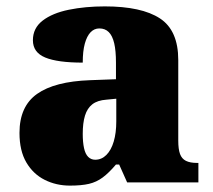

<svg xmlns="http://www.w3.org/2000/svg" viewBox="-20 -571 666 601"><path d="M199 10Q156 10 120 -8Q84 -26 62.5 -62.5Q41 -99 41 -155Q41 -238 96 -277Q151 -316 262 -320L343 -323V-375Q343 -412 337.5 -435.5Q332 -459 320.5 -470.5Q309 -482 291 -482Q275 -482 263.5 -470Q252 -458 245.5 -434.5Q239 -411 239 -375Q160 -375 121.5 -391Q83 -407 83 -445Q83 -483 113.5 -506.5Q144 -530 195.5 -540.5Q247 -551 308 -551Q423 -551 480.5 -513.5Q538 -476 538 -383V-131Q538 -104 543.5 -89Q549 -74 562 -67.5Q575 -61 597 -61H601V0H378L353 -56H343Q321 -30 301.5 -15.5Q282 -1 258.5 4.5Q235 10 199 10ZM278 -71Q298 -71 313 -86Q328 -101 336 -128Q344 -155 344 -191V-262L313 -259Q285 -257 269 -244.5Q253 -232 246 -209Q239 -186 239 -152Q239 -126 243 -107.5Q247 -89 256 -80Q265 -71 278 -71Z"/></svg>

Font: Noto Serif Bengali Black
Style: Regular
Weight: 900
Version: Version 2.003